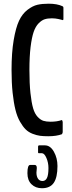

<svg xmlns="http://www.w3.org/2000/svg" viewBox="-20 -730 390 1039"><path d="M207 288.6Q172.4 288.6 150.4 267.1Q128.4 245.6 128.4 207Q128.4 162.6 143.1 162.6H168Q179.2 162.6 179.2 179.2Q179.2 183.6 178.2 192.1Q177.2 200.7 177.2 204.1Q177.2 224.1 185.5 236.8Q193.8 249.5 210 249.5Q226.1 249.5 234.1 233.2Q242.2 216.8 242.2 179.2Q242.2 150.4 231.2 124.8Q220.2 99.1 206.5 99.1H191.9Q186 99.6 186 94.2V64.9Q186 56.6 191.9 56.6H223.1Q252.4 56.6 271.7 91.1Q291 125.5 291 168.5Q291 230 271 259.3Q251 288.6 207 288.6ZM241.2 7.3Q215.8 7.3 197 4.9Q178.2 2.4 156.2 -6.1Q134.3 -14.6 118.9 -29.8Q103.5 -44.9 88.1 -71.8Q72.8 -98.6 63.5 -136Q54.2 -173.3 48.3 -227.8Q42.5 -282.2 42.5 -351.6Q42.5 -445.3 54 -512.7Q65.4 -580.1 83 -617.7Q100.6 -655.3 128.7 -676.8Q156.7 -698.2 182.4 -704.1Q208 -710 243.7 -710Q289.1 -710 318.4 -696.3Q318.8 -695.8 319.8 -695.1Q320.8 -694.3 321.5 -693.6Q322.3 -692.9 322.8 -691.2Q323.2 -689.5 323.2 -687V-627.9Q323.2 -621.1 319.8 -621.1Q319.3 -621.1 316.2 -622.1Q313 -623 307.1 -624.5Q301.3 -626 294.4 -627.4Q287.6 -628.9 278.6 -629.9Q269.5 -630.9 260.7 -630.9Q237.8 -630.9 221.7 -625.7Q205.6 -620.6 189 -603.8Q172.4 -586.9 162.1 -557.1Q151.9 -527.3 145.5 -475.6Q139.2 -423.8 139.2 -351.6Q139.2 -277.8 144.8 -226.1Q150.4 -174.3 159.2 -144.3Q168 -114.3 183.6 -97.7Q199.2 -81.1 214.8 -76.2Q230.5 -71.3 253.9 -71.3Q288.6 -71.3 315.4 -80.6Q315.9 -80.6 317.6 -75.7Q319.3 -70.8 319.3 -70.3V-14.2Q319.3 -13.7 317.6 -9Q315.9 -4.4 315.4 -3.9Q285.6 7.3 241.2 7.3Z"/></svg>

Font: BenchNine
Style: Bold
Weight: 700
Version: Version 1 ; ttfautohint (v0.92.18-e454-dirty) -l 8 -r 50 -G 